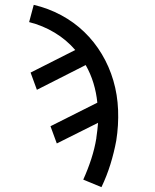

<svg xmlns="http://www.w3.org/2000/svg" viewBox="-20 -548 640 791"><path d="M398 223 323 192Q342 150 356 107Q370 64 377 21Q377 20 377 20Q377 20 377 19Q379 4 381 -11.5Q383 -27 384 -42L214 43L188 -28L381 -125Q377 -166 365 -205.5Q353 -245 333 -280L132 -178L106 -249L290 -342Q254 -384 205 -413.5Q156 -443 100 -457L119 -528Q179 -514 232 -485.5Q285 -457 327 -416.5Q369 -376 399.5 -325Q430 -274 447 -216Q464 -158 466.5 -95Q469 -32 459 31Q450 80 435 128.5Q420 177 398 223Z"/></svg>

Font: Iosevka SS04 Extended Oblique
Style: Regular
Weight: 400
Width: 7
Italic angle: -9°
Monospace: yes
Designer: Belleve Invis
Foundry: Belleve Invis
Version: Version 19.0.0; ttfautohint (v1.8.4)